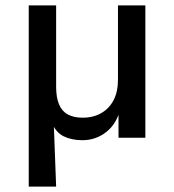

<svg xmlns="http://www.w3.org/2000/svg" viewBox="-20 -508 640 708"><path d="M86 180V-488H187V-188Q187 -149 197.5 -123.5Q208 -98 230 -86Q252 -74 285 -74Q324 -74 353.5 -91Q383 -108 399 -139Q415 -170 415 -213V-488H516V0H417V-107H424Q410 -51 371.5 -21Q333 9 284 9Q244 9 214.5 -5.5Q185 -20 169 -60H178L187 180Z"/></svg>

Font: Nunito Sans 12pt ExtraLight 12pt SemiBold
Style: Regular
Weight: 600
Version: Version 3.101;gftools[0.9.27]